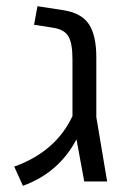

<svg xmlns="http://www.w3.org/2000/svg" viewBox="-20 -586 412 620"><path d="M326 0H252L227 -136Q170 -28 54 14L26 -48Q160 -96 214 -211V-395Q214 -445 201.5 -467.5Q189 -490 154 -496L90 -506L101 -566L185 -553Q243 -544 267 -508Q291 -472 291 -401V-208Z"/></svg>

Font: Assistant
Style: Regular
Weight: 400
Designer: Hebrew By Ben Nathan, Latin by Paul Hunt
Version: Version 2.001;PS 002.001;hotconv 1.0.88;makeotf.lib2.5.64775